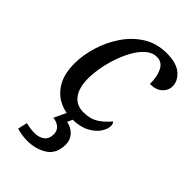

<svg xmlns="http://www.w3.org/2000/svg" viewBox="-239 -623 939 939"><g transform="rotate(45 231.0 -153.0)"><path d="M223 10Q173 10 132 -12.5Q91 -35 67 -79.5Q43 -124 43 -192Q43 -248 61.5 -309.5Q80 -371 116 -425Q152 -479 205 -512.5Q258 -546 327 -546Q396 -546 429 -517Q462 -488 462 -452Q462 -423 439.5 -402Q417 -381 375 -381Q376 -429 359.5 -464Q343 -499 306 -499Q277 -499 251.5 -478Q226 -457 206 -422.5Q186 -388 171.5 -346.5Q157 -305 149.5 -263.5Q142 -222 142 -188Q142 -123 168 -88Q194 -53 243 -53Q292 -53 324.5 -75.5Q357 -98 377 -124Q386 -118 386 -100Q386 -79 368.5 -53Q351 -27 315 -8.5Q279 10 223 10ZM146 240Q129 240 109.5 237Q90 234 74 229L85 180Q119 188 147 188Q176 188 196.5 173Q217 158 217 124Q217 101 200.5 86.5Q184 72 158 70L195 -9H240L220 36Q253 43 273.5 65Q294 87 294 119Q294 183 250.5 211.5Q207 240 146 240Z"/></g></svg>

Font: Noto Serif SemiCondensed
Style: Italic
Weight: 400
Width: 4
Italic angle: -12°
Designer: Monotype Design Team
Foundry: Monotype Imaging Inc.
Version: Version 2.013